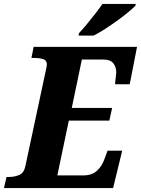

<svg xmlns="http://www.w3.org/2000/svg" viewBox="-43 -951 713 971"><path d="M-23 0 -10 -56H2Q31 -56 55 -66.5Q79 -77 86 -114L189 -596Q191 -604 192.5 -612.5Q194 -621 194 -626Q194 -646 175.5 -652Q157 -658 127 -658H116L127 -714H650L613 -525H539Q539 -529 540.5 -542.5Q542 -556 543.5 -569Q545 -582 545 -585Q545 -612 530 -631Q515 -650 479 -650H371L320 -405H524L510 -341H305L247 -64H379Q423 -64 448.5 -88.5Q474 -113 485 -146L501 -189H575L529 0ZM354 -771 357 -784Q375 -803 396.5 -829Q418 -855 439 -882Q460 -909 475 -931H644L641 -921Q629 -909 605 -889Q581 -869 550.5 -847Q520 -825 488.5 -804.5Q457 -784 430 -771Z"/></svg>

Font: Noto Serif SemiCondensed ExtraBold
Style: Italic
Weight: 800
Width: 4
Italic angle: -12°
Designer: Monotype Design Team
Foundry: Monotype Imaging Inc.
Version: Version 2.014; ttfautohint (v1.8.4.7-5d5b)